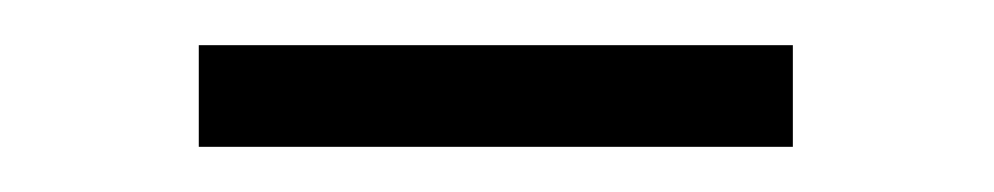

<svg xmlns="http://www.w3.org/2000/svg" viewBox="-20 -769 440 85"><path d="M331 -704H68V-749H331Z"/></svg>

Font: Hind Mysuru Light
Style: Regular
Weight: 300
Designer: Manushi Parikh, Hitesh Malaviya
Foundry: Indian Type Foundry
Version: Version 0.703;PS 1.0;hotconv 1.0.86;makeotf.lib2.5.63406